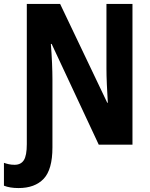

<svg xmlns="http://www.w3.org/2000/svg" viewBox="-64 -734 763 974"><path d="M30 220Q8 220 -10.5 217Q-29 214 -44 208V92Q-33 96 -19.5 99Q-6 102 10 102Q42 102 57 78.5Q72 55 72 -3V-714H241L480 -213H483Q480 -260 478 -306.5Q476 -353 476 -385V-714H608V0H437L198 -511H194Q198 -461 200 -413.5Q202 -366 202 -333V14Q202 126 157.5 173Q113 220 30 220Z"/></svg>

Font: Noto Sans Condensed
Style: Bold
Weight: 700
Width: 3
Designer: Monotype Design Team
Foundry: Monotype Imaging Inc.
Version: Version 2.013; ttfautohint (v1.8.4.7-5d5b)